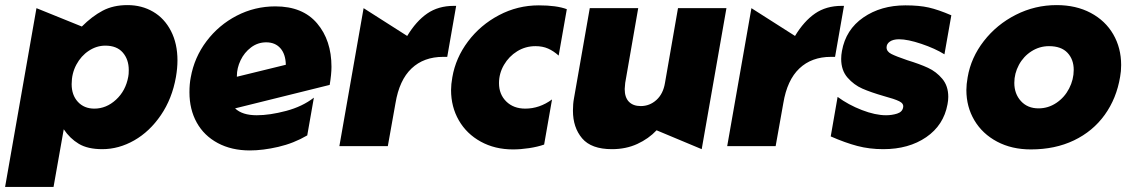

<svg xmlns="http://www.w3.org/2000/svg" viewBox="-43 -573 4442 753"><path d="M358 12Q423 12 483.5 -22.5Q544 -57 588 -121.5Q632 -186 647 -271Q653 -306 653 -336Q653 -402 627.5 -451.5Q602 -501 557.5 -527Q513 -553 457 -553Q401 -553 359.5 -531Q318 -509 278 -469L100 -541L-23 160H167L207 -66Q231 -30 266 -9Q301 12 358 12ZM462 -298Q462 -281 460 -272Q450 -217 412 -182Q374 -147 327 -147Q287 -147 262.5 -173.5Q238 -200 238 -243Q238 -285 256.5 -319.5Q275 -354 305.5 -374Q336 -394 370 -394Q415 -394 438.5 -367Q462 -340 462 -298Z M964 -121Q907 -121 879 -148L1250 -240Q1257 -282 1257 -311Q1257 -415 1200.5 -481.5Q1144 -548 1037 -548Q956 -548 885.5 -511.5Q815 -475 767 -411.5Q719 -348 705 -269Q700 -244 700 -211Q700 -144 728.5 -92.5Q757 -41 811 -12Q865 17 937 17Q988 17 1048.5 3Q1109 -11 1162 -42L1188 -190Q1143 -155 1079 -138Q1015 -121 964 -121ZM1001 -407Q1036 -407 1056.5 -384Q1077 -361 1078 -319L886 -272V-275Q886 -306 900.5 -336.5Q915 -367 941.5 -387Q968 -407 1001 -407Z M1737 -550Q1676 -550 1632.5 -520Q1589 -490 1554 -432L1383 -541L1288 0H1478L1508 -168Q1523 -259 1571 -304.5Q1619 -350 1695 -350H1711L1746 -550Z M2070 -552Q1987 -552 1914 -513.5Q1841 -475 1792.5 -410.5Q1744 -346 1731 -270Q1726 -242 1726 -220Q1726 -154 1756.5 -101Q1787 -48 1842.5 -17.5Q1898 13 1969 13Q1999 13 2032 8Q2065 3 2091 -6L2122 -183Q2073 -147 2017 -147Q1971 -147 1942.5 -175Q1914 -203 1914 -247Q1914 -285 1933.5 -318.5Q1953 -352 1985.5 -372Q2018 -392 2057 -392Q2085 -392 2106.5 -382.5Q2128 -373 2148 -355L2180 -537Q2140 -552 2070 -552Z M2204 -139Q2204 -73 2240 -30.5Q2276 12 2357 12Q2412 12 2456.5 -8.5Q2501 -29 2532 -62L2709 12L2806 -541H2616L2565 -248Q2558 -205 2531.5 -181Q2505 -157 2470 -157Q2440 -157 2423.5 -174Q2407 -191 2407 -224Q2407 -230 2409 -248L2460 -541H2270L2208 -187Q2204 -166 2204 -139Z M3258 -550Q3197 -550 3153.5 -520Q3110 -490 3075 -432L2904 -541L2809 0H2999L3029 -168Q3044 -259 3092 -304.5Q3140 -350 3216 -350H3232L3267 -550Z M3432 -121Q3390 -121 3337 -141.5Q3284 -162 3242 -193L3215 -38Q3272 -13 3319.5 -0.5Q3367 12 3421 12Q3521 12 3589.5 -35Q3658 -82 3673 -164Q3676 -179 3676 -193Q3676 -236 3652.5 -264Q3629 -292 3596.5 -307Q3564 -322 3515 -337Q3471 -352 3452.5 -361.5Q3434 -371 3434 -387Q3434 -401 3447 -410Q3460 -419 3483 -419Q3517 -419 3570.5 -401Q3624 -383 3661 -360L3688 -513Q3637 -535 3599.5 -543.5Q3562 -552 3508 -552Q3412 -552 3343 -504.5Q3274 -457 3259 -373Q3256 -357 3256 -342Q3256 -297 3281 -268.5Q3306 -240 3339 -225.5Q3372 -211 3424 -196Q3465 -185 3483.5 -176Q3502 -167 3499 -152Q3496 -134 3475.5 -127.5Q3455 -121 3432 -121Z M4350 -272Q4354 -293 4354 -318Q4354 -385 4323 -438.5Q4292 -492 4234.5 -522.5Q4177 -553 4101 -553Q4016 -553 3941 -515Q3866 -477 3815.5 -412Q3765 -347 3752 -270Q3747 -242 3747 -220Q3747 -154 3778.5 -101Q3810 -48 3867.5 -17.5Q3925 13 4000 13Q4095 13 4169 -22.5Q4243 -58 4289.5 -122.5Q4336 -187 4350 -272ZM4168 -299Q4168 -261 4150 -226Q4132 -191 4100 -169.5Q4068 -148 4030 -148Q3987 -148 3961 -176.5Q3935 -205 3935 -248Q3935 -285 3953 -318.5Q3971 -352 4002.5 -372Q4034 -392 4071 -392Q4119 -392 4143.5 -366Q4168 -340 4168 -299Z"/></svg>

Font: Geom Black
Style: Bold Italic
Weight: 900
Italic angle: -10°
Version: Version 1.102